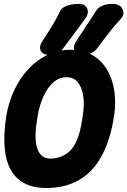

<svg xmlns="http://www.w3.org/2000/svg" viewBox="-20 -940 650 980"><path d="M562 -347Q544.6 -233.2 503.8 -153.3Q463 -73.4 397.8 -30Q332.6 13.4 240.6 19Q162.6 23.6 111.9 -0.8Q61.2 -25.2 34.6 -73.7Q8 -122.2 3.3 -191.6Q-1.4 -261 12 -347Q23.4 -416.6 52.1 -478.3Q80.8 -540 124 -586.7Q167.2 -633.4 222.5 -660Q277.8 -686.6 343 -686Q407.6 -685.4 453.9 -657.5Q500.2 -629.6 527.8 -581.7Q555.4 -533.8 563.9 -473.1Q572.4 -412.4 562 -347ZM168 -320Q152.6 -223.6 173 -174.4Q193.4 -125.2 249.4 -131Q311.6 -137.2 347.1 -181Q382.6 -224.8 398 -320L402 -347Q411.2 -401.8 405.2 -446.8Q399.2 -491.8 378.1 -518.9Q357 -546 319.2 -546Q281.8 -546 251.6 -518.9Q221.4 -491.8 201.3 -446.8Q181.2 -401.8 172 -347ZM302.2 -692.6Q292.4 -678 272.2 -669Q252 -660 231.8 -660H227.8Q200.4 -660 188.7 -680.1Q177 -700.2 197 -731.2Q223 -770.2 245.6 -807.2Q268.2 -844.2 286 -881.4Q292 -895 306 -903.3Q320 -911.6 338.7 -915.8Q357.4 -920 377.4 -920H384.4Q405.8 -920 416.9 -908.8Q428 -897.6 428.4 -880.9Q428.8 -864.2 416.2 -846.6Q387.6 -808.6 359.4 -769.6Q331.2 -730.6 302.2 -692.6ZM475.2 -692.6Q465.4 -678 445.2 -669Q425 -660 404.8 -660H400.8Q373.4 -660 361.7 -680.1Q350 -700.2 370 -731.2Q396 -770.2 421 -808.7Q446 -847.2 471.4 -886.2Q481.2 -901.2 501.9 -910.6Q522.6 -920 550.4 -920H557.4Q580.6 -920 594.7 -907.7Q608.8 -895.4 610.2 -877.5Q611.6 -859.6 596.2 -843Q560.8 -805.6 532.5 -768.1Q504.2 -730.6 475.2 -692.6Z"/></svg>

Font: Winky Sans
Style: Italic
Weight: 400
Italic angle: -8.97852°
Designer: Simon Atzbach
Foundry: typofactur
Version: Version 1.205